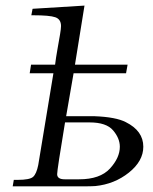

<svg xmlns="http://www.w3.org/2000/svg" viewBox="-20 -659 540 679"><path d="M24.9 0 28.8 -22.9H42Q85 -22.9 96.9 -33.4Q108.9 -43.9 115.2 -75.2L168.9 -399.9H85L89.8 -430.2H174.8Q177.7 -454.1 183.3 -485.6Q189 -517.1 192.4 -537.6Q195.8 -558.1 195.8 -566.9Q195.8 -590.8 175.8 -597.9Q155.8 -605 97.2 -605H90.8L95.2 -627.9L278.8 -639.2L245.1 -430.2H431.2L425.8 -399.9H240.2L213.9 -248H314.9Q390.1 -245.1 424.8 -227.1Q486.8 -196.3 486.8 -140.1Q486.8 -89.4 435.8 -48.6Q384.8 -7.8 316.9 -1Q302.7 0 274.9 0ZM182.1 -43Q182.1 -24.9 209 -24.9H259.8Q334 -24.9 368.9 -63Q403.8 -101.1 403.8 -140.1Q403.8 -169.9 379.9 -198Q356 -226.1 296.9 -226.1H210Q182.1 -58.1 182.1 -43Z"/></svg>

Font: CMU Serif Extra
Style: RomanSlanted
Weight: 500
Italic angle: -9.46001°
Version: Version 0.7.0